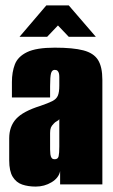

<svg xmlns="http://www.w3.org/2000/svg" viewBox="-20 -681 418 709"><path d="M112 8Q84 8 62 0.5Q40 -7 27 -28Q14 -49 14 -89V-170Q14 -214 39.5 -242Q65 -270 129 -290Q158 -300 173 -307.5Q188 -315 193.5 -327.5Q199 -340 199 -365V-397Q199 -405 197.5 -410.5Q196 -416 192.5 -419.5Q189 -423 182 -423Q172 -423 168.5 -410.5Q165 -398 165 -363V-321H24V-378Q24 -415 35 -443.5Q46 -472 80 -488.5Q114 -505 182 -505Q250 -505 288 -495Q326 -485 342 -459.5Q358 -434 358 -386V0H202V-49Q197 -24 170.5 -8Q144 8 112 8ZM182 -93Q194 -93 196.5 -104Q199 -115 199 -140V-241Q197 -237 190 -233.5Q183 -230 178 -224Q171 -217 168 -210Q165 -203 165 -190V-129Q165 -120 166 -111.5Q167 -103 170.5 -98Q174 -93 182 -93ZM52 -545 151 -661H234L334 -545H234L194 -587L154 -545Z"/></svg>

Font: Alumni Sans Black
Style: Regular
Weight: 900
Designer: Robert E. Leuschke
Foundry: Robert E. Leuschke
Version: Version 1.018